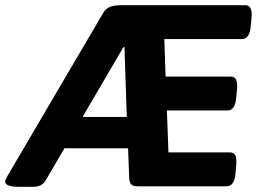

<svg xmlns="http://www.w3.org/2000/svg" viewBox="-41 -720 1004 742"><path d="M39 2Q6 2 -7.5 -3Q-21 -8 -21 -19Q-21 -25 -11 -42L359 -672Q369 -688 385.5 -694Q402 -700 430 -700H907Q936 -700 931 -650L928 -619Q924 -569 893 -569H594L599 -424H852Q880 -424 875 -374L872 -343Q868 -293 838 -293H604L610 -131H848Q863 -131 868.5 -119.5Q874 -108 872 -81L869 -50Q865 0 834 0H491Q471 0 464.5 -9.5Q458 -19 458 -40L454 -147H208L135 -22Q121 2 86 2ZM436 -538 278 -268H449L440 -538Z"/></svg>

Font: Asap Semi Expanded Semi Expanded Regular
Style: Bold Italic
Weight: 700
Width: 6
Italic angle: -6°
Designer: Pablo Cosgaya
Foundry: Omnibus-Type
Version: Version 3.001; ttfautohint (v1.8.4.7-5d5b)